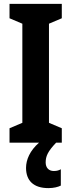

<svg xmlns="http://www.w3.org/2000/svg" viewBox="-20 -734 366 988"><path d="M215 102C215 70 226 45 269 0H298V-74L232 -102V-612L298 -640V-714H29V-640L95 -612V-102L29 -74V0H181C134 41 114 88 114 130C114 195 152 234 229 234C257 234 279 228 293 221V137C284 142 274 146 257 146C230 146 215 128 215 102Z"/></svg>

Font: Noto Sans Armenian ExtraCondensed
Style: Regular
Weight: 400
Width: 2
Designer: Monotype Design Team
Foundry: Monotype Imaging Inc.
Version: Version 2.008